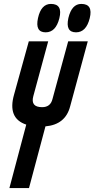

<svg xmlns="http://www.w3.org/2000/svg" viewBox="-20 -960 482 980"><path d="M213 -795Q158 -795 174 -868Q190 -940 240 -940Q301 -940 283 -867Q265 -795 213 -795ZM395 -940Q456 -940 438 -867Q420 -795 368 -795Q313 -795 329 -868Q346 -940 395 -940ZM248 -455 328 -749H428L338 -417Q314 -324 212 -315L128 0H28L114 -324Q17 -356 52 -478L127 -749H226L150 -469Q135 -413 195 -413Q238 -413 248 -455Z"/></svg>

Font: Air America
Style: Regular
Weight: 400
Designer: William G. Sherman
Foundry: Aaron Bell – Saja Typeworks
Version: Version 1.100;PS 001.100;hotconv 1.0.88;makeotf.lib2.5.64775